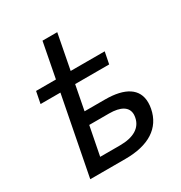

<svg xmlns="http://www.w3.org/2000/svg" viewBox="-177 -887 956 1014"><g transform="rotate(-30 301.0 -380.0)"><path d="M80.1 0H294.9C435.1 0 523.9 -54.2 544.4 -162.1C546.9 -174.8 547.9 -187 547.9 -198.2C547.9 -283.2 479 -325.7 358.4 -325.7H233.4L262.2 -475.1H469.7L483.9 -546.9H276.4L317.4 -759.8H227.5L186.5 -546.9H65.4L51.3 -475.1H172.4ZM184.6 -76.2 218.8 -251H339.8C410.2 -251 450.7 -227.5 450.7 -181.2C450.7 -175.3 449.7 -169.4 448.7 -163.1C438 -106.4 388.2 -76.2 305.7 -76.2Z"/></g></svg>

Font: Hack
Style: Oblique
Weight: 400
Italic angle: -12°
Monospace: yes
Designer: Christopher Simpkins
Foundry: Christopher Simpkins
Version: Version 2.010